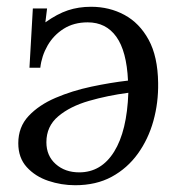

<svg xmlns="http://www.w3.org/2000/svg" viewBox="-20 -536 532 567"><path d="M202 11Q161 11 122.5 -2Q84 -15 59 -42.5Q34 -70 34 -113Q34 -161 64.5 -193.5Q95 -226 144 -247Q193 -268 249.5 -280Q306 -292 358 -298Q354 -385 323.5 -427.5Q293 -470 239 -470Q198 -470 168 -451Q138 -432 120.5 -401.5Q103 -371 99 -336H67L77 -511H119L114 -470Q149 -495 180.5 -505.5Q212 -516 249 -516Q303 -516 347.5 -492Q392 -468 419 -418.5Q446 -369 447 -291Q448 -233 433 -179Q418 -125 387 -82Q356 -39 310 -14Q264 11 202 11ZM214 -27Q279 -27 317 -88Q355 -149 359 -262Q298 -254 242.5 -238Q187 -222 152 -192.5Q117 -163 117 -116Q117 -76 144.5 -51.5Q172 -27 214 -27Z"/></svg>

Font: Lora Italic
Style: Italic
Weight: 400
Italic angle: -3°
Designer: Olga Karpushina, Alexei Vanyashin (Cyrillic)
Foundry: Cyreal
Version: Version 2.210; ttfautohint (v1.8.1.43-b0c9)